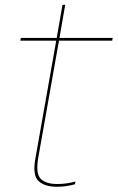

<svg xmlns="http://www.w3.org/2000/svg" viewBox="-20 -744 472 770"><path d="M208 5Q245.5 5 280.5 -5L282.5 -16Q246 -6 210 -6Q163.5 -6 143 -27.2Q122.5 -48.5 133.5 -112L216.5 -581H430L432 -592H218.5L241.5 -724.5H230.5L207.5 -592H63.5L61.5 -581H205.5L121.5 -106Q110 -39.5 135.2 -17.2Q160.5 5 208 5Z"/></svg>

Font: Anybody UltraCondensed Thin Thin
Style: Italic
Weight: 250
Italic angle: -10°
Version: Version 1.111